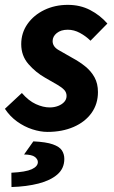

<svg xmlns="http://www.w3.org/2000/svg" viewBox="-25 -528 468 786"><path d="M169.5 12Q140.3 12 107.2 1.3Q74.2 -9.4 44.8 -30.6Q15.5 -51.8 -4.9 -82.6L64.5 -147.3Q91.9 -115.5 121.8 -101.8Q151.7 -88.2 178.5 -88.2Q197 -88.2 212.9 -94.3Q228.8 -100.5 238.2 -111Q247.5 -121.5 247.5 -135.2Q247.5 -149.6 237.9 -159.9Q228.4 -170.2 208.8 -181.6Q189.2 -192.9 160 -209.6Q120.5 -232 91.2 -266Q61.9 -299.9 61.9 -347.2Q61.9 -393.4 87.5 -429.8Q113.1 -466.2 156.5 -487.2Q200 -508.1 252.6 -508.1Q303.5 -508.1 344.1 -486.9Q384.7 -465.8 414.6 -431.6L345.5 -361.3Q326.2 -380.3 302 -393.3Q277.9 -406.3 252.3 -406.3Q224.4 -406.3 207.4 -392.6Q190.4 -378.8 190.4 -359.8Q190.4 -336.6 216 -322.5Q241.7 -308.4 272.2 -290.4Q300.9 -274.9 324.4 -255.9Q348 -236.8 362 -211.3Q376 -185.8 376 -151.1Q376 -102.3 349.6 -65.4Q323.1 -28.6 276.3 -8.3Q229.4 12 169.5 12ZM22 237.7 21.6 179.1Q80.3 176.2 105.2 164.7Q130 153.1 130 135.5Q130 124.1 117.9 114.5Q105.9 104.9 73.5 104.4L111.5 50.7Q164 53.2 191.2 62.9Q218.5 72.5 228.4 87.7Q238.3 102.9 238.3 122.6Q238.3 161.3 210.2 185.9Q182.1 210.5 133.2 223.2Q84.3 235.8 22 237.7Z"/></svg>

Font: Source Sans Variable
Style: Italic
Weight: 200
Italic angle: -11°
Designer: Paul D. Hunt
Foundry: Adobe Systems Incorporated
Version: Version 3.006;hotconv 1.0.111;makeotfexe 2.5.65597